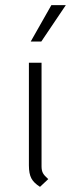

<svg xmlns="http://www.w3.org/2000/svg" viewBox="-20 -713 276 744"><path d="M92 -72V-470H141V-68Q141 -52 146.5 -42Q152 -32 167 -19L135 11Q111 -4 101.5 -22Q92 -40 92 -72ZM179 -693H235L140 -552H99Z"/></svg>

Font: KoHo Light
Style: Regular
Weight: 300
Version: Version 1.000; ttfautohint (v1.6)